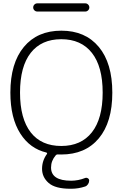

<svg xmlns="http://www.w3.org/2000/svg" viewBox="-20 -950 741 1166"><path d="M167 -145.5Q231.4 -63.5 352.1 -63.5Q472.7 -63.5 538.1 -146.5Q603.5 -229.5 603.5 -387.7Q603.5 -545.9 538.1 -628.9Q472.7 -711.9 352.1 -711.9Q231.4 -711.9 166.5 -628.9Q101.6 -545.9 101.6 -387.7Q101.6 -229.5 167 -145.5ZM207 -879.9Q196.3 -879.9 189 -887.2Q181.6 -894.5 181.6 -904.8Q181.6 -915 189 -922.4Q196.3 -929.7 207 -929.7H498Q507.8 -929.7 515.1 -922.4Q522.5 -915 522.5 -904.8Q522.5 -894.5 515.1 -887.2Q507.8 -879.9 498 -879.9ZM43 -387.7Q43 -566.4 125 -665Q207 -763.7 352.5 -763.7Q498 -763.7 580.1 -665Q662.1 -566.4 662.1 -387.2Q662.1 -208 580.1 -109.9Q498 -11.7 351.6 -11.7Q337.9 -11.7 330.6 -12.2Q323.2 -12.7 318.4 -6.8Q290 26.4 290 67.4Q290 147.5 412.1 147.5Q455.1 147.5 497.1 130.9Q505.9 127.9 513.7 132.8Q521.5 137.7 521.5 146.5Q521.5 158.2 514.6 168.5Q507.8 178.7 497.1 182.6Q456.1 196.3 413.1 196.3Q410.2 196.3 408.2 196.3Q315.4 196.3 275.4 161.1Q235.4 126 235.4 75.2Q235.4 25.4 265.6 -15.6Q266.6 -17.6 265.6 -20Q264.6 -22.5 262.7 -23.4Q162.1 -46.9 103.5 -138.7Q43 -233.4 43 -387.7Z"/></svg>

Font: Gen Jyuu Gothic Light
Style: Regular
Weight: 200
Designer: [Source Han Sans]
Ryoko NISHIZUKA  (kana & ideographs); Paul D. Hunt (Latin, Greek & Cyrillic); Wenlong ZHANG  (bopomofo
Version: Version 1.002.20150607